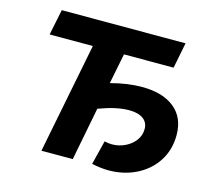

<svg xmlns="http://www.w3.org/2000/svg" viewBox="-102 -822 1053 953"><g transform="rotate(15 425.0 -346.0)"><path d="M587 -435Q693 -435 753 -386.5Q813 -338 813 -248Q813 -173 776 -115Q739 -57 674.5 -24.5Q610 8 531 8Q493 8 445 -2L476 -126Q498 -121 514 -121Q550 -121 582 -136.5Q614 -152 633 -178Q652 -204 652 -236Q652 -270 626.5 -288.5Q601 -307 554 -307Q489 -307 399 -273L346 0H185L297 -568H75L102 -700H738L712 -568H457L426 -412Q511 -435 587 -435Z"/></g></svg>

Font: Montserrat Alternates
Style: Bold Italic
Weight: 700
Italic angle: -11.3°
Designer: Julieta Ulanovsky
Foundry: Julieta Ulanovsky
Version: Version 7.200